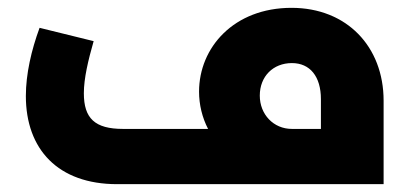

<svg xmlns="http://www.w3.org/2000/svg" viewBox="-20 -470 1056 490"><path d="M724 -450C577 -450 488 -349 488 -236C488 -203 496 -170 511 -141H294C222 -141 194 -168 194 -232C194 -270 205 -316 219 -365L81 -399C60 -342 46 -281 46 -225C46 -89 128 0 279 0H959V-213C959 -351 865 -450 724 -450ZM725 -141C678 -141 643 -178 643 -226C643 -275 677 -309 725 -309C771 -309 799 -275 799 -217V-141Z"/></svg>

Font: UULA Sans
Style: Bold
Weight: 700
Designer: Mohamed Gaber, Laura Garcia Mut
Foundry: Kief Type Foundry
Version: Version 3.006;hotconv 1.0.109;makeotfexe 2.5.65596